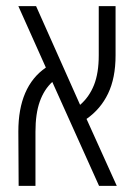

<svg xmlns="http://www.w3.org/2000/svg" viewBox="-20 -608 439 628"><path d="M41 0 40 -178Q40 -325 130 -387L40 -588H98L242 -265Q272 -291 287.5 -330Q303 -369 303 -427V-588H358V-427Q358 -353 333.5 -302Q309 -251 263 -219L362 0H304L151 -340Q124 -315 110 -275.5Q96 -236 96 -177V0Z"/></svg>

Font: Noto Sans Hebrew ExtraCondensed Light
Style: Regular
Weight: 300
Width: 2
Designer: Monotype Design Team
Foundry: Monotype Imaging Inc.
Version: Version 2.004; ttfautohint (v1.8.4.7-5d5b)